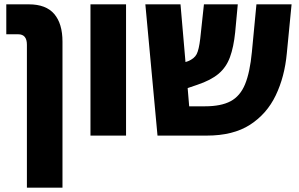

<svg xmlns="http://www.w3.org/2000/svg" viewBox="-20 -625 1378 885"><path d="M104 240V-419Q104 -467 64 -467H9V-605H113Q192 -605 230 -560.5Q268 -516 268 -433V240Z M397 0V-605H561V0Z M706 0 650 -605H812L835 -339L847 -343Q876 -355 886.5 -375.5Q897 -396 903 -447L920 -605H1076L1064 -476Q1057 -408 1040 -361.5Q1023 -315 987.5 -285Q952 -255 889 -234L845 -219L852 -135H925Q999 -135 1043 -158.5Q1087 -182 1109.5 -236.5Q1132 -291 1141 -385L1162 -605H1324L1302 -379Q1292 -271 1251 -185.5Q1210 -100 1132.5 -50Q1055 0 933 0Z"/></svg>

Font: Noto Sans Hebrew SemiCondensed ExtraBold
Style: Regular
Weight: 800
Width: 4
Designer: Monotype Design Team
Foundry: Monotype Imaging Inc.
Version: Version 2.004; ttfautohint (v1.8.4.7-5d5b)